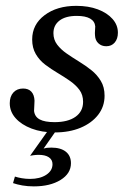

<svg xmlns="http://www.w3.org/2000/svg" viewBox="-20 -446 461 663"><path d="M169.4 11.3Q124.2 11.3 89.1 -2Q54 -15.3 33.9 -37.9Q13.7 -60.5 13.7 -89.5Q13.7 -112.9 26.2 -126.6Q38.7 -140.3 59.7 -140.3Q78.2 -140.3 88.3 -129.4Q98.4 -118.5 99.2 -98.4Q99.2 -90.3 98.4 -79.8Q97.6 -69.4 97.6 -62.9Q100 -42.7 117.3 -33.5Q134.7 -24.2 168.5 -24.2Q214.5 -24.2 240.7 -42.7Q266.9 -61.3 266.9 -94.4Q266.9 -118.5 254.4 -135.5Q241.9 -152.4 221.8 -166.5Q201.6 -180.6 179 -194Q156.5 -207.3 136.3 -222.6Q116.1 -237.9 103.6 -259.3Q91.1 -280.6 91.1 -309.7Q91.1 -361.3 133.9 -393.5Q176.6 -425.8 243.5 -425.8Q285.5 -425.8 317.7 -413.7Q350 -401.6 368.5 -380.6Q387.1 -359.7 387.1 -333.1Q387.1 -312.1 376.2 -299.2Q365.3 -286.3 346.8 -286.3Q330.6 -286.3 319.8 -296.4Q308.9 -306.5 308.1 -323.4Q307.3 -331.5 308.1 -340.3Q308.9 -349.2 308.9 -354.8Q307.3 -372.6 291.1 -381.9Q275 -391.1 245.2 -391.1Q206.5 -391.1 185.5 -375Q164.5 -358.9 164.5 -331.5Q164.5 -308.9 177.4 -291.9Q190.3 -275 210.1 -261.3Q229.8 -247.6 252.8 -233.5Q275.8 -219.4 295.6 -203.6Q315.3 -187.9 328.2 -166.5Q341.1 -145.2 341.1 -115.3Q341.1 -78.2 319 -49.6Q296.8 -21 258.1 -4.8Q219.4 11.3 169.4 11.3ZM96.8 197.6Q75.8 197.6 57.3 194.4Q38.7 191.1 25 186.3L31.5 163.7Q41.1 166.9 55.2 169.4Q69.4 171.8 83.9 171.8Q117.7 171.8 139.5 157.7Q161.3 143.5 161.3 121Q161.3 105.6 148.8 97.2Q136.3 88.7 113.7 88.7Q104 88.7 96 89.9Q87.9 91.1 83.9 91.9L149.2 0H177.4L130.6 66.9Q135.5 65.3 141.5 64.5Q147.6 63.7 157.3 63.7Q189.5 63.7 207.3 77.8Q225 91.9 225 117.7Q225 153.2 189.1 175.4Q153.2 197.6 96.8 197.6Z"/></svg>

Font: Playfair 9pt
Style: Italic
Weight: 400
Italic angle: -15.6°
Designer: Claus Eggers Sørensen
Foundry: Claus Eggers Sørensen
Version: Version 2.001;gftools[0.9.30]